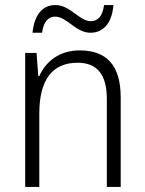

<svg xmlns="http://www.w3.org/2000/svg" viewBox="-20 -742 576 762"><path d="M109 -612H147C153 -658 173 -676 199 -676C245 -676 281 -612 339 -612C390 -612 425 -651 430 -722H393C387 -677 368 -658 340 -658C295 -658 259 -722 200 -722C147 -722 116 -681 109 -612ZM296 -542C215 -542 161 -497 136 -440H132L125 -532H80V0H136V-292C136 -427 189 -493 288 -493C364 -493 404 -448 404 -349V0H459V-356C459 -484 402 -542 296 -542Z"/></svg>

Font: Noto Sans SemiCondensed Light
Style: Regular
Weight: 300
Width: 4
Designer: Monotype Design Team
Foundry: Monotype Imaging Inc.
Version: Version 2.013